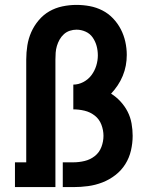

<svg xmlns="http://www.w3.org/2000/svg" viewBox="-20 -763 640 783"><path d="M41 0V-101H87V-520Q87 -549 91.5 -577.5Q96 -606 107.5 -632Q119 -658 138 -680.5Q157 -703 181.5 -717Q206 -731 234.5 -737Q263 -743 292 -743Q319 -743 346 -738Q373 -733 397.5 -720.5Q422 -708 441 -688Q460 -668 472.5 -644Q485 -620 491 -593Q497 -566 497 -539Q497 -517 493 -495.5Q489 -474 480.5 -453.5Q472 -433 460 -415Q448 -397 433 -381Q454 -368 471.5 -349Q489 -330 500.5 -307.5Q512 -285 516.5 -259.5Q521 -234 521 -209Q521 -179 514 -149Q507 -119 491 -93.5Q475 -68 450.5 -49Q426 -30 397.5 -19Q369 -8 339 -4Q309 0 279 0H236V-101H279Q302 -101 325 -106.5Q348 -112 366.5 -126.5Q385 -141 393.5 -163.5Q402 -186 402 -209Q402 -232 393.5 -254.5Q385 -277 366.5 -291.5Q348 -306 325 -311.5Q302 -317 279 -317V-418Q300 -418 320 -428.5Q340 -439 353 -456.5Q366 -474 372.5 -495Q379 -516 379 -537Q379 -557 374 -575.5Q369 -594 358 -610Q347 -626 329 -634Q311 -642 292 -642Q278 -642 264.5 -637.5Q251 -633 240.5 -623.5Q230 -614 223 -601.5Q216 -589 212 -575.5Q208 -562 207 -548Q206 -534 206 -520V0Z"/></svg>

Font: Iosevka HT Extended
Style: Bold
Weight: 700
Width: 7
Monospace: yes
Designer: Belleve Invis
Foundry: Belleve Invis
Version: Version 32.3.0; ttfautohint (v1.8.4)